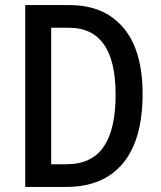

<svg xmlns="http://www.w3.org/2000/svg" viewBox="-20 -785 632 754"><path d="M540 -416Q540 -237 463 -144Q386 -51 241 -51H79V-765H253Q389 -765 464.5 -676Q540 -587 540 -416ZM434 -412Q434 -547 387.5 -611.5Q341 -676 252 -676H181V-140H241Q340 -140 387 -208.5Q434 -277 434 -412Z"/></svg>

Font: Noto Sans Tamil UI Condensed Medium
Style: Regular
Weight: 500
Width: 3
Designer: Jelle Bosma - Monotype Design Team
Foundry: Monotype Imaging Inc.
Version: Version 2.004; ttfautohint (v1.8.4.7-5d5b)